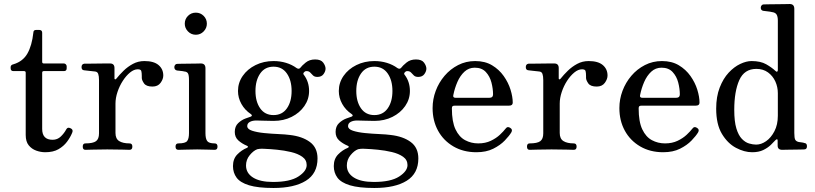

<svg xmlns="http://www.w3.org/2000/svg" viewBox="-20 -746 4058 956"><path d="M205 12Q183 12 160.5 4Q138 -4 123 -22.5Q108 -41 108 -74V-384Q108 -392 100 -392H47Q33 -392 33 -406V-412Q33 -423 47 -426Q94 -440 116.5 -479.5Q139 -519 146 -583Q146 -597 160 -597H175Q190 -597 190 -583V-438Q190 -430 198 -430H298Q304 -430 308 -425.5Q312 -421 312 -416V-406Q312 -392 298 -392H198Q190 -392 190 -384V-104Q190 -50 242 -50Q266 -50 283 -66.5Q300 -83 310 -102Q315 -110 321 -110Q327 -110 334 -106Q346 -99 339 -84Q330 -62 313.5 -40Q297 -18 271 -3Q245 12 205 12Z M405 0Q392 0 392 -16Q392 -32 405 -32Q443 -32 458 -43Q473 -54 473 -82V-347Q473 -367 469 -378Q465 -389 453 -390Q445 -391 425.5 -393Q406 -395 399 -396Q386 -397 386 -412Q386 -427 400 -429Q403 -429 421 -429Q439 -429 461.5 -429.5Q484 -430 503 -430Q522 -430 528 -430Q550 -430 550 -407V-355Q550 -352 553 -351Q556 -350 559 -354Q575 -374 595.5 -394Q616 -414 642 -428Q668 -442 699 -442Q746 -442 769.5 -422Q793 -402 793 -370Q793 -352 779.5 -333.5Q766 -315 739 -315Q708 -315 697 -331Q686 -347 686 -358Q686 -361 686 -367Q686 -384 683.5 -392.5Q681 -401 666 -401Q647 -401 627.5 -385Q608 -369 591.5 -343.5Q575 -318 565 -288Q555 -258 555 -230V-84Q555 -55 573.5 -43.5Q592 -32 625 -32Q639 -32 639 -16Q639 0 625 0Q615 0 589.5 -1Q564 -2 514 -2Q472 -2 444 -1Q416 0 405 0Z M868 0Q854 0 854 -16Q854 -32 868 -32Q903 -32 912 -44Q921 -56 921 -83V-347Q921 -372 916 -380.5Q911 -389 898 -390Q891 -392 879 -393Q867 -394 861 -395Q848 -398 848 -412Q848 -418 852 -423Q856 -428 862 -428Q865 -428 881.5 -428.5Q898 -429 919 -429Q940 -429 957.5 -429.5Q975 -430 980 -430Q1003 -430 1003 -406V-83Q1003 -56 1011.5 -44Q1020 -32 1049 -32Q1063 -32 1063 -16Q1063 0 1049 0Q1039 0 1012 -1Q985 -2 962 -2Q938 -2 908.5 -1Q879 0 868 0ZM955 -573Q932 -573 916 -589.5Q900 -606 900 -628Q900 -651 916 -667Q932 -683 955 -683Q978 -683 994 -667Q1010 -651 1010 -628Q1010 -606 994 -589.5Q978 -573 955 -573Z M1342 190Q1264 190 1220 176.5Q1176 163 1158 138.5Q1140 114 1140 81Q1140 45 1161.5 23Q1183 1 1210 -10Q1215 -12 1214.5 -15.5Q1214 -19 1210 -20Q1184 -31 1166.5 -47Q1149 -63 1149 -89Q1149 -117 1166 -133Q1183 -149 1202.5 -156Q1222 -163 1228 -165Q1240 -170 1229 -178Q1199 -198 1182 -228.5Q1165 -259 1165 -293Q1165 -334 1188.5 -368Q1212 -402 1252.5 -422Q1293 -442 1342 -442Q1375 -442 1404.5 -433Q1434 -424 1457 -407Q1468 -400 1475 -408Q1483 -419 1502 -434.5Q1521 -450 1549 -450Q1578 -450 1589.5 -434Q1601 -418 1601 -404Q1601 -391 1591 -377Q1581 -363 1560 -363Q1546 -363 1538.5 -370.5Q1531 -378 1524.5 -385Q1518 -392 1506 -392Q1500 -392 1497 -389Q1494 -386 1492 -384Q1488 -378 1494 -372Q1519 -338 1519 -293Q1519 -252 1495.5 -218Q1472 -184 1432 -164Q1392 -144 1342 -144Q1317 -144 1294 -145Q1271 -146 1256 -146Q1237 -146 1224 -139Q1211 -132 1211 -118Q1211 -103 1235.5 -95Q1260 -87 1295.5 -83.5Q1331 -80 1366 -78.5Q1401 -77 1423 -74Q1485 -67 1523 -39Q1561 -11 1561 43Q1561 118 1503 154Q1445 190 1342 190ZM1339 160Q1424 160 1465.5 133Q1507 106 1507 76Q1507 50 1485 34.5Q1463 19 1429 11Q1395 3 1359.5 -0.5Q1324 -4 1297 -5Q1284 -6 1273.5 -5Q1263 -4 1261 -3Q1242 4 1223.5 26.5Q1205 49 1205 78Q1205 116 1240 138Q1275 160 1339 160ZM1342 -173Q1385 -173 1408.5 -206.5Q1432 -240 1432 -293Q1432 -346 1408.5 -380Q1385 -414 1342 -414Q1299 -414 1275.5 -380Q1252 -346 1252 -293Q1252 -240 1275.5 -206.5Q1299 -173 1342 -173Z M1844 190Q1766 190 1722 176.5Q1678 163 1660 138.5Q1642 114 1642 81Q1642 45 1663.5 23Q1685 1 1712 -10Q1717 -12 1716.5 -15.5Q1716 -19 1712 -20Q1686 -31 1668.5 -47Q1651 -63 1651 -89Q1651 -117 1668 -133Q1685 -149 1704.5 -156Q1724 -163 1730 -165Q1742 -170 1731 -178Q1701 -198 1684 -228.5Q1667 -259 1667 -293Q1667 -334 1690.5 -368Q1714 -402 1754.5 -422Q1795 -442 1844 -442Q1877 -442 1906.5 -433Q1936 -424 1959 -407Q1970 -400 1977 -408Q1985 -419 2004 -434.5Q2023 -450 2051 -450Q2080 -450 2091.5 -434Q2103 -418 2103 -404Q2103 -391 2093 -377Q2083 -363 2062 -363Q2048 -363 2040.5 -370.5Q2033 -378 2026.5 -385Q2020 -392 2008 -392Q2002 -392 1999 -389Q1996 -386 1994 -384Q1990 -378 1996 -372Q2021 -338 2021 -293Q2021 -252 1997.5 -218Q1974 -184 1934 -164Q1894 -144 1844 -144Q1819 -144 1796 -145Q1773 -146 1758 -146Q1739 -146 1726 -139Q1713 -132 1713 -118Q1713 -103 1737.5 -95Q1762 -87 1797.5 -83.5Q1833 -80 1868 -78.5Q1903 -77 1925 -74Q1987 -67 2025 -39Q2063 -11 2063 43Q2063 118 2005 154Q1947 190 1844 190ZM1841 160Q1926 160 1967.5 133Q2009 106 2009 76Q2009 50 1987 34.5Q1965 19 1931 11Q1897 3 1861.5 -0.5Q1826 -4 1799 -5Q1786 -6 1775.5 -5Q1765 -4 1763 -3Q1744 4 1725.5 26.5Q1707 49 1707 78Q1707 116 1742 138Q1777 160 1841 160ZM1844 -173Q1887 -173 1910.5 -206.5Q1934 -240 1934 -293Q1934 -346 1910.5 -380Q1887 -414 1844 -414Q1801 -414 1777.5 -380Q1754 -346 1754 -293Q1754 -240 1777.5 -206.5Q1801 -173 1844 -173Z M2352 12Q2287 12 2237.5 -17Q2188 -46 2161 -95.5Q2134 -145 2134 -208Q2134 -252 2149.5 -293.5Q2165 -335 2193.5 -368.5Q2222 -402 2261 -422Q2300 -442 2346 -442Q2395 -442 2430 -421Q2465 -400 2488 -367.5Q2511 -335 2522 -299.5Q2533 -264 2533 -235Q2533 -220 2515 -220H2246Q2236 -220 2233 -217Q2230 -214 2230 -206Q2230 -140 2248 -102Q2266 -64 2296 -48Q2326 -32 2361 -32Q2397 -32 2424 -45Q2451 -58 2469 -75Q2487 -92 2497 -105Q2507 -119 2521 -109Q2534 -101 2526 -87Q2516 -70 2493.5 -46.5Q2471 -23 2436 -5.5Q2401 12 2352 12ZM2249 -259H2416Q2435 -259 2435 -276Q2435 -304 2427 -335Q2419 -366 2399 -387.5Q2379 -409 2344 -409Q2314 -409 2292.5 -389Q2271 -369 2257.5 -338Q2244 -307 2237 -272Q2234 -259 2249 -259Z M2617 0Q2604 0 2604 -16Q2604 -32 2617 -32Q2655 -32 2670 -43Q2685 -54 2685 -82V-347Q2685 -367 2681 -378Q2677 -389 2665 -390Q2657 -391 2637.5 -393Q2618 -395 2611 -396Q2598 -397 2598 -412Q2598 -427 2612 -429Q2615 -429 2633 -429Q2651 -429 2673.5 -429.5Q2696 -430 2715 -430Q2734 -430 2740 -430Q2762 -430 2762 -407V-355Q2762 -352 2765 -351Q2768 -350 2771 -354Q2787 -374 2807.5 -394Q2828 -414 2854 -428Q2880 -442 2911 -442Q2958 -442 2981.5 -422Q3005 -402 3005 -370Q3005 -352 2991.5 -333.5Q2978 -315 2951 -315Q2920 -315 2909 -331Q2898 -347 2898 -358Q2898 -361 2898 -367Q2898 -384 2895.5 -392.5Q2893 -401 2878 -401Q2859 -401 2839.5 -385Q2820 -369 2803.5 -343.5Q2787 -318 2777 -288Q2767 -258 2767 -230V-84Q2767 -55 2785.5 -43.5Q2804 -32 2837 -32Q2851 -32 2851 -16Q2851 0 2837 0Q2827 0 2801.5 -1Q2776 -2 2726 -2Q2684 -2 2656 -1Q2628 0 2617 0Z M3282 12Q3217 12 3167.5 -17Q3118 -46 3091 -95.5Q3064 -145 3064 -208Q3064 -252 3079.5 -293.5Q3095 -335 3123.5 -368.5Q3152 -402 3191 -422Q3230 -442 3276 -442Q3325 -442 3360 -421Q3395 -400 3418 -367.5Q3441 -335 3452 -299.5Q3463 -264 3463 -235Q3463 -220 3445 -220H3176Q3166 -220 3163 -217Q3160 -214 3160 -206Q3160 -140 3178 -102Q3196 -64 3226 -48Q3256 -32 3291 -32Q3327 -32 3354 -45Q3381 -58 3399 -75Q3417 -92 3427 -105Q3437 -119 3451 -109Q3464 -101 3456 -87Q3446 -70 3423.5 -46.5Q3401 -23 3366 -5.5Q3331 12 3282 12ZM3179 -259H3346Q3365 -259 3365 -276Q3365 -304 3357 -335Q3349 -366 3329 -387.5Q3309 -409 3274 -409Q3244 -409 3222.5 -389Q3201 -369 3187.5 -338Q3174 -307 3167 -272Q3164 -259 3179 -259Z M3725 12Q3686 12 3644.5 -10Q3603 -32 3574.5 -79.5Q3546 -127 3546 -205Q3546 -265 3563.5 -310Q3581 -355 3608 -384Q3635 -413 3665.5 -427.5Q3696 -442 3722 -442Q3767 -442 3795 -426Q3823 -410 3841 -393Q3847 -387 3850 -389.5Q3853 -392 3853 -398V-643Q3853 -664 3846.5 -674Q3840 -684 3823 -686Q3816 -688 3801.5 -689.5Q3787 -691 3781 -692Q3768 -694 3768 -708Q3768 -714 3772 -719Q3776 -724 3782 -724Q3785 -724 3803 -724.5Q3821 -725 3844.5 -725Q3868 -725 3887.5 -725.5Q3907 -726 3912 -726Q3935 -726 3935 -702V-84Q3935 -59 3939.5 -50.5Q3944 -42 3957 -39Q3963 -38 3971.5 -37Q3980 -36 3985 -34Q3998 -33 3998 -18Q3998 -2 3984 -2Q3981 -2 3966 -1.5Q3951 -1 3932 -1Q3913 -1 3896.5 -0.5Q3880 0 3875 0Q3852 0 3852 -21V-46Q3852 -52 3849 -52.5Q3846 -53 3841 -48Q3833 -39 3818 -24.5Q3803 -10 3780.5 1Q3758 12 3725 12ZM3745 -26Q3770 -26 3794.5 -43Q3819 -60 3836 -92.5Q3853 -125 3853 -170V-282Q3853 -313 3840.5 -340.5Q3828 -368 3804 -385.5Q3780 -403 3746 -403Q3686 -403 3661 -347Q3636 -291 3636 -199Q3636 -141 3646.5 -106.5Q3657 -72 3674 -54.5Q3691 -37 3710 -31.5Q3729 -26 3745 -26Z"/></svg>

Font: Zen Old Mincho
Style: Regular
Weight: 400
Designer: Yoshimichi Ohira
Foundry: Positype
Version: Version 1.001